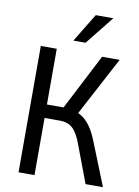

<svg xmlns="http://www.w3.org/2000/svg" viewBox="-99 -989 764 1055"><g transform="rotate(10 283.0 -462.0)"><path d="M80 0V-705H169V-394H272L253 -377L422 -705H520L338 -362L302 -390Q337 -385 364 -368Q391 -351 413 -320.5Q435 -290 453 -245L551 0H454L376 -207Q354 -268 327 -293.5Q300 -319 255 -319H169V0ZM251 -765 348 -924H446L319 -765Z"/></g></svg>

Font: Nunito Sans 10pt Condensed Medium
Style: Regular
Weight: 500
Width: 3
Designer: Vernon Adams
Foundry: Vernon Adams
Version: Version 3.101;gftools[0.9.27]